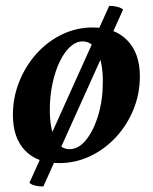

<svg xmlns="http://www.w3.org/2000/svg" viewBox="-20 -558 533 671"><path d="M186.4 12Q109.5 12 67.3 -32.3Q25.1 -76.5 25.1 -156Q25.1 -217.9 47.4 -273.1Q69.7 -328.4 108.1 -370.9Q146.5 -413.5 196.9 -437.7Q247.4 -462 303.7 -462Q381.1 -462 424.9 -416.9Q468.8 -371.7 468.8 -291.3Q468.8 -230 446.4 -175.3Q424.1 -120.6 384.9 -78.4Q345.7 -36.1 294.7 -12Q243.7 12 186.4 12ZM223 -36.7Q254.5 -36.7 280.7 -68.9Q306.9 -101.1 323.2 -155Q339.4 -208.9 339.4 -272.8Q339.4 -339.2 320.6 -376.3Q301.7 -413.3 268.9 -413.3Q245.7 -413.3 225.1 -394.4Q204.5 -375.5 188.6 -342.3Q172.6 -309 163.4 -265.7Q154.1 -222.5 154.1 -174.6Q154.1 -108.7 172.4 -72.7Q190.7 -36.7 223 -36.7ZM131.4 93.8Q117 93.8 103.4 90.7Q89.8 87.6 82.9 80.8L361.7 -537.6Q375.1 -537.6 388.7 -534.5Q402.3 -531.4 410.2 -524.6Z"/></svg>

Font: Petrona
Style: Italic
Weight: 400
Italic angle: -9°
Designer: Ringo R. Seeber
Foundry: Ringo R. Seeber
Version: Version 2.001; ttfautohint (v1.8.3)